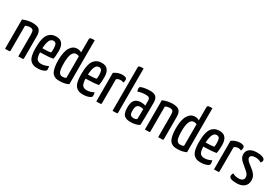

<svg xmlns="http://www.w3.org/2000/svg" viewBox="55 -1713 3893 2701"><g transform="rotate(30 2001.0 -362.5)"><path d="M45 -476Q123 -510 203 -510Q281 -510 312.5 -479.5Q344 -449 344 -376V-17Q344 -4 333 -2Q322 0 260 0V-352Q260 -401 248.5 -420Q237 -439 201 -439Q159 -439 126 -421V-17Q126 -4 115.5 -2Q105 0 45 0Z M589 -69Q648 -69 702 -100Q710 -80 710 -45Q710 -22 669 -6Q628 10 571 10Q533 10 506 0.5Q479 -9 456.5 -33.5Q434 -58 422.5 -105.5Q411 -153 411 -224Q411 -314 425.5 -373.5Q440 -433 467.5 -461.5Q495 -490 523 -500Q551 -510 589 -510Q716 -510 716 -349Q716 -267 704 -219Q638 -206 496 -203Q498 -126 519.5 -97.5Q541 -69 589 -69ZM579 -439Q504 -439 496 -269Q595 -269 632 -280Q637 -303 637 -340Q636 -395 623.5 -417Q611 -439 579 -439Z M997 -698Q997 -724 1011 -729.5Q1025 -735 1078 -735V-20Q1016 10 935 10Q905 10 884 6Q863 2 840.5 -12.5Q818 -27 804.5 -52.5Q791 -78 782 -123.5Q773 -169 773 -232Q773 -373 815 -441.5Q857 -510 926 -510Q971 -510 997 -490ZM997 -426Q980 -439 951 -439Q863 -439 863 -241Q863 -136 881 -99.5Q899 -63 938 -63Q975 -63 997 -78Z M1329 -69Q1388 -69 1442 -100Q1450 -80 1450 -45Q1450 -22 1409 -6Q1368 10 1311 10Q1273 10 1246 0.5Q1219 -9 1196.5 -33.5Q1174 -58 1162.5 -105.5Q1151 -153 1151 -224Q1151 -314 1165.5 -373.5Q1180 -433 1207.5 -461.5Q1235 -490 1263 -500Q1291 -510 1329 -510Q1456 -510 1456 -349Q1456 -267 1444 -219Q1378 -206 1236 -203Q1238 -126 1259.5 -97.5Q1281 -69 1329 -69ZM1319 -439Q1244 -439 1236 -269Q1335 -269 1372 -280Q1377 -303 1377 -340Q1376 -395 1363.5 -417Q1351 -439 1319 -439Z M1527 -465Q1590 -510 1663 -510Q1733 -510 1733 -468Q1733 -442 1724 -420Q1702 -432 1676 -432Q1637 -432 1610 -409L1609 -17Q1609 -4 1598.5 -2Q1588 0 1527 0Z M1872 -17Q1872 -4 1862 -2Q1852 0 1791 0V-698Q1791 -724 1805 -729.5Q1819 -735 1872 -735Z M1948 -455Q1948 -476 1959 -483Q1974 -493 2016.5 -501.5Q2059 -510 2111 -510Q2177 -510 2206 -482Q2235 -454 2235 -388V-335Q2235 -115 2229 -24Q2172 10 2090 10Q2058 10 2036 5.5Q2014 1 1992 -13.5Q1970 -28 1958.5 -60.5Q1947 -93 1947 -142Q1947 -237 1983.5 -271.5Q2020 -306 2080 -306Q2127 -306 2153 -293V-372Q2153 -406 2138 -418.5Q2123 -431 2091 -431Q2012 -431 1959 -409Q1948 -429 1948 -455ZM2153 -236Q2133 -245 2106 -245Q2071 -245 2051.5 -224.5Q2032 -204 2032 -144Q2032 -93 2048 -75.5Q2064 -58 2097 -58Q2133 -58 2150 -75Q2153 -108 2153 -236Z M2317 -476Q2395 -510 2475 -510Q2553 -510 2584.5 -479.5Q2616 -449 2616 -376V-17Q2616 -4 2605 -2Q2594 0 2532 0V-352Q2532 -401 2520.5 -420Q2509 -439 2473 -439Q2431 -439 2398 -421V-17Q2398 -4 2387.5 -2Q2377 0 2317 0Z M2909 -698Q2909 -724 2923 -729.5Q2937 -735 2990 -735V-20Q2928 10 2847 10Q2817 10 2796 6Q2775 2 2752.5 -12.5Q2730 -27 2716.5 -52.5Q2703 -78 2694 -123.5Q2685 -169 2685 -232Q2685 -373 2727 -441.5Q2769 -510 2838 -510Q2883 -510 2909 -490ZM2909 -426Q2892 -439 2863 -439Q2775 -439 2775 -241Q2775 -136 2793 -99.5Q2811 -63 2850 -63Q2887 -63 2909 -78Z M3241 -69Q3300 -69 3354 -100Q3362 -80 3362 -45Q3362 -22 3321 -6Q3280 10 3223 10Q3185 10 3158 0.5Q3131 -9 3108.5 -33.5Q3086 -58 3074.5 -105.5Q3063 -153 3063 -224Q3063 -314 3077.5 -373.5Q3092 -433 3119.5 -461.5Q3147 -490 3175 -500Q3203 -510 3241 -510Q3368 -510 3368 -349Q3368 -267 3356 -219Q3290 -206 3148 -203Q3150 -126 3171.5 -97.5Q3193 -69 3241 -69ZM3231 -439Q3156 -439 3148 -269Q3247 -269 3284 -280Q3289 -303 3289 -340Q3288 -395 3275.5 -417Q3263 -439 3231 -439Z M3439 -465Q3502 -510 3575 -510Q3645 -510 3645 -468Q3645 -442 3636 -420Q3614 -432 3588 -432Q3549 -432 3522 -409L3521 -17Q3521 -4 3510.5 -2Q3500 0 3439 0Z M3851 -510Q3898 -510 3928.5 -499.5Q3959 -489 3968 -477.5Q3977 -466 3977 -454Q3977 -433 3959 -413Q3916 -439 3861 -439Q3825 -439 3803.5 -426.5Q3782 -414 3782 -391Q3782 -363 3822 -329L3915 -254Q3947 -222 3960.5 -194Q3974 -166 3974 -129Q3974 -63 3930 -26.5Q3886 10 3809 10Q3687 10 3687 -41Q3687 -66 3701 -88Q3744 -63 3801 -63Q3839 -63 3860.5 -79Q3882 -95 3882 -125Q3882 -167 3842 -203L3745 -286Q3688 -333 3688 -392Q3688 -447 3729 -478.5Q3770 -510 3851 -510Z"/></g></svg>

Font: Yanone Kaffeesatz
Style: Regular
Weight: 400
Designer: Yanone (Cyrillic: Daniel Pouzeot)
Foundry: Yanone
Version: Version 1.003;PS 001.003;hotconv 1.0.88;makeotf.lib2.5.64775